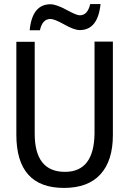

<svg xmlns="http://www.w3.org/2000/svg" viewBox="-20 -921 640 951"><path d="M539.1 -714.8V-252Q539.1 -125 477.5 -57.6Q416 9.8 296.9 9.8Q61 9.8 61 -253.9V-713.9H151.9V-258.8Q151.9 -69.8 301.8 -69.8Q445.8 -69.8 448.2 -259.8V-714.8ZM177.7 -771H127Q139.2 -899.9 230 -899.9Q258.3 -899.9 308.6 -872.6Q358.4 -845.2 375 -845.2Q414.1 -845.2 426.8 -900.9H478Q464.8 -772 375 -772Q347.2 -772 298.3 -799.8Q249.5 -827.1 230 -827.1Q189.9 -827.1 177.7 -771Z"/></svg>

Font: Noto Mono
Style: Regular
Weight: 400
Designer: Monotype Design Team
Foundry: Monotype Imaging Inc.
Version: Version 1.00